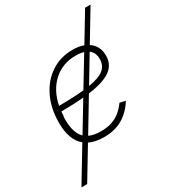

<svg xmlns="http://www.w3.org/2000/svg" viewBox="-260 -843 1042 1163"><g transform="rotate(-30 261.0 -262.0)"><path d="M-40 204.1 101.1 -29.8Q37.6 -81.1 37.6 -202.1Q37.6 -303.2 75.2 -380.6Q112.8 -458 178.7 -501.5Q244.6 -544.9 329.1 -544.9Q372.6 -544.9 405.8 -532.7L523.4 -727.5H561.5L435.1 -517.6Q488.3 -482.4 488.3 -412.6Q488.3 -351.1 439.5 -315.7Q390.6 -280.3 283.7 -266.1L151.4 -46.4Q184.1 -30.8 234.9 -30.8Q295.4 -30.8 338.4 -53.7Q381.3 -76.7 416 -125L455.6 -115.7Q416.5 -54.2 362.3 -22.5Q308.1 9.3 233.4 9.3Q171.9 9.3 129.9 -11.2L0 204.1ZM264.2 -299.3 384.3 -497.6Q360.4 -504.9 327.6 -504.9Q235.4 -504.9 171.9 -446.8Q108.4 -388.7 89.8 -291.5Q196.3 -292 264.2 -299.3ZM123 -65.4 241.7 -261.7Q174.8 -255.4 84.5 -254.9Q83.5 -243.2 83 -231Q80.6 -215.8 80.1 -211.4Q79.6 -207 80.1 -204.1Q80.1 -202.6 80.1 -201.2Q80.1 -105.5 123 -65.4ZM414.1 -482.9 307.1 -304.7Q382.8 -317.4 414.1 -344Q445.3 -370.6 445.3 -415Q445.3 -460 414.1 -482.9Z"/></g></svg>

Font: Inter Display Extra Light
Style: Italic
Weight: 200
Italic angle: -9.39999°
Designer: Rasmus Andersson
Foundry: rsms
Version: Version 4.000;git-4fc901f